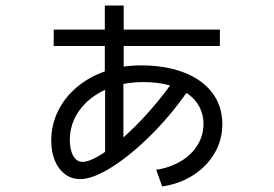

<svg xmlns="http://www.w3.org/2000/svg" viewBox="-20 -635 978 686"><path d="M171.9 -529.3H354.5V-615.2H421.9V-529.3H765.6V-470.7H421.9V-397Q452.1 -401.4 483.4 -401.4Q572.3 -401.4 637.9 -375.7Q703.6 -350.1 739 -302.7Q774.4 -255.4 774.4 -191.4Q774.4 -135.7 747.1 -88.4Q719.7 -41 670.9 -9.5Q622.1 22 559.6 31.2L538.1 -28.3Q587.9 -36.1 626.2 -59.1Q664.6 -82 685.8 -116.7Q707 -151.4 707 -192.4Q707 -227.1 691.4 -255.4Q675.8 -283.7 646 -303.2Q588.9 -221.2 517.3 -150.4Q445.8 -79.6 378.7 -37.4Q311.5 4.9 266.6 4.9Q235.8 4.9 212.4 -12.5Q189 -29.8 176 -61Q163.1 -92.3 163.1 -132.8Q163.1 -188.5 187 -237.5Q210.9 -286.6 254.2 -323.2Q297.4 -359.9 354.5 -379.9V-470.7H171.9ZM274.4 -56.6Q303.2 -56.6 355.5 -92.3V-314Q296.9 -287.1 263.2 -240Q229.5 -192.9 229.5 -134.8Q229.5 -99.1 241.9 -77.9Q254.4 -56.6 274.4 -56.6ZM587.9 -329.6Q544.4 -341.8 492.2 -341.8Q456.1 -341.8 420.9 -335V-144Q464.4 -182.6 507.8 -231Q551.3 -279.3 587.9 -329.6Z"/></svg>

Font: Pretendard JP
Style: Regular
Weight: 400
Designer: Base glyphs from Inter by Rasmus Andersson; Hangeul glyphs from Noto Sans CJK(Source Han Sans) by Jang Soo-young and Kan
Foundry: Kil Hyung-jin
Version: Version 1.309